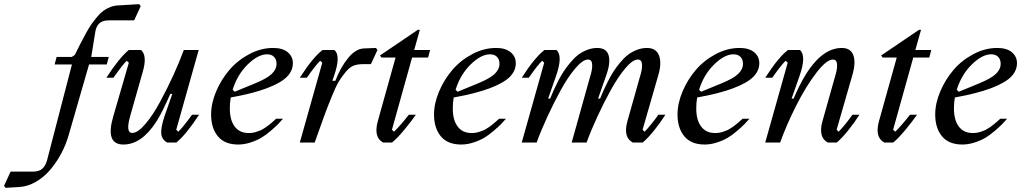

<svg xmlns="http://www.w3.org/2000/svg" viewBox="-215 -691 4952 931"><path d="M13.7 84 133.8 -378.4H49.8L59.6 -415H133.3L147.9 -424.8Q165 -460 175.5 -480.5Q186 -501 201.7 -529.5Q217.3 -558.1 228.8 -574.2Q240.2 -590.3 256.1 -609.4Q272 -628.4 286.4 -638.7Q300.8 -648.9 318.6 -656.2Q336.4 -663.6 355.5 -664.6L460 -670.9L467.3 -661.1L435.5 -592.3H314Q282.2 -592.3 266.8 -577.9Q251.5 -563.5 247.1 -536.6L227.5 -415H312.5L302.7 -378.4H216.8L117.2 -33.2Q104 12.2 81.1 54.9Q58.1 97.7 27.8 133.1Q-2.4 168.5 -41.5 190.9Q-80.6 213.4 -121.1 215.8L-188 219.7L-195.3 210L-163.6 141.1H-55.7Q-24.4 141.1 -8.8 126.2Q6.8 111.3 13.7 84Z M468.8 -448.7Q500 -421.4 477.5 -343.8L417 -130.9Q392.6 -46.4 426.3 -46.4Q452.6 -46.4 489.3 -89.1Q525.9 -131.8 561 -196.8Q596.2 -261.7 626 -327.1Q655.8 -392.6 676.3 -448.7H748.5L639.6 -62L649.4 -52.2Q671.4 -72.8 716.3 -134.8H750.5Q685.1 -35.6 640.1 0H595.2Q570.8 -13.7 567.1 -41Q563.5 -68.4 582 -125.5L620.6 -235.8H610.8Q571.3 -145 543.9 -102.5Q472.2 9.8 383.3 9.8Q294.4 9.8 334 -126L409.7 -386.7L399.9 -396.5Q381.8 -380.4 335 -314H300.8Q361.8 -408.7 409.2 -448.7Z M1109.4 -458.5Q1155.3 -458.5 1180.2 -437.7Q1205.1 -417 1205.1 -384.8Q1205.1 -347.7 1176 -318.4Q1147 -289.1 1079.6 -263.4Q1012.2 -237.8 903.8 -218.3Q899.4 -192.4 899.4 -165Q899.4 -108.9 923.1 -77.4Q946.8 -45.9 990.7 -45.9Q1000.5 -45.9 1010.3 -47.4Q1020 -48.8 1029.5 -52.2Q1039.1 -55.7 1046.4 -58.3Q1053.7 -61 1063 -67.1Q1072.3 -73.2 1077.4 -76.4Q1082.5 -79.6 1091.6 -87.2Q1100.6 -94.7 1103.3 -96.9Q1106 -99.1 1114.7 -106.9Q1123.5 -114.7 1124 -115.2H1157.2Q1143.6 -99.6 1132.8 -88.6Q1122.1 -77.6 1098.4 -57.1Q1074.7 -36.6 1053.2 -23.7Q1031.7 -10.7 1001 -0.5Q970.2 9.8 940.4 9.8Q874.5 9.8 841.6 -30Q808.6 -69.8 808.6 -135.7Q808.6 -189.9 833 -247.6Q857.4 -305.2 897.2 -351.8Q937 -398.4 993.7 -428.5Q1050.3 -458.5 1109.4 -458.5ZM1080.1 -427.7Q1036.6 -427.7 986.3 -378.7Q936 -329.6 913.1 -255.9L922.9 -246.1L1022.5 -287.1Q1079.6 -310.5 1102.8 -332.8Q1126 -355 1126 -381.8Q1126 -402.8 1113.8 -415.3Q1101.6 -427.7 1080.1 -427.7Z M1615.2 -448.7 1583.5 -379.9H1543.5Q1519 -379.9 1500 -372.8Q1481 -365.7 1461.9 -342.8Q1442.9 -319.8 1429 -297.6Q1415 -275.4 1393.6 -222.7Q1372.1 -169.9 1356.7 -127.7Q1341.3 -85.4 1311 0H1238.8L1347.7 -386.7L1337.9 -396.5Q1315.9 -376 1272.9 -314H1238.8Q1301.8 -412.6 1349.1 -448.7H1405.8Q1439.5 -422.4 1404.3 -321.8L1396.5 -299.3H1411.1Q1436 -364.3 1472.7 -409.2Q1509.3 -454.1 1548.3 -456.1L1607.9 -458.5Z M1685.5 -62 1695.3 -52.2Q1724.1 -79.6 1767.6 -134.8H1801.8Q1778.8 -102.1 1744.9 -61Q1710.9 -20 1686 0H1642.6Q1595.2 -25.4 1617.2 -104.5L1703.1 -412.1H1634.8L1627.4 -421.9L1811 -546.4H1820.8L1793.5 -448.7H1870.6L1860.8 -412.1H1783.2Z M2190.4 -458.5Q2236.3 -458.5 2261.2 -437.7Q2286.1 -417 2286.1 -384.8Q2286.1 -347.7 2257.1 -318.4Q2228 -289.1 2160.6 -263.4Q2093.3 -237.8 1984.9 -218.3Q1980.5 -192.4 1980.5 -165Q1980.5 -108.9 2004.2 -77.4Q2027.8 -45.9 2071.8 -45.9Q2081.5 -45.9 2091.3 -47.4Q2101.1 -48.8 2110.6 -52.2Q2120.1 -55.7 2127.4 -58.3Q2134.8 -61 2144 -67.1Q2153.3 -73.2 2158.4 -76.4Q2163.6 -79.6 2172.6 -87.2Q2181.6 -94.7 2184.3 -96.9Q2187 -99.1 2195.8 -106.9Q2204.6 -114.7 2205.1 -115.2H2238.3Q2224.6 -99.6 2213.9 -88.6Q2203.1 -77.6 2179.4 -57.1Q2155.8 -36.6 2134.3 -23.7Q2112.8 -10.7 2082 -0.5Q2051.3 9.8 2021.5 9.8Q1955.6 9.8 1922.6 -30Q1889.6 -69.8 1889.6 -135.7Q1889.6 -189.9 1914.1 -247.6Q1938.5 -305.2 1978.3 -351.8Q2018.1 -398.4 2074.7 -428.5Q2131.3 -458.5 2190.4 -458.5ZM2161.1 -427.7Q2117.7 -427.7 2067.4 -378.7Q2017.1 -329.6 1994.1 -255.9L2003.9 -246.1L2103.5 -287.1Q2160.6 -310.5 2183.8 -332.8Q2207 -355 2207 -381.8Q2207 -402.8 2194.8 -415.3Q2182.6 -427.7 2161.1 -427.7Z M2557.1 0 2646 -317.9Q2657.7 -353.5 2656.5 -377.9Q2655.3 -402.3 2636.2 -402.3Q2611.3 -402.3 2575.2 -360.1Q2539.1 -317.9 2504.2 -254.2Q2469.2 -190.4 2438.5 -123.5Q2407.7 -56.6 2387.2 0H2314.9L2423.8 -386.7L2414.1 -396.5Q2392.1 -376 2349.1 -314H2314.9Q2377.9 -412.6 2425.3 -448.7H2482.9Q2515.6 -421.4 2481.4 -323.2L2442.9 -212.9H2452.6Q2461.4 -234.9 2469 -251.7Q2476.6 -268.6 2490.2 -295.7Q2503.9 -322.8 2517.1 -343Q2530.3 -363.3 2549.3 -386.2Q2568.4 -409.2 2587.4 -424.1Q2606.4 -439 2631.1 -448.7Q2655.8 -458.5 2681.2 -458.5Q2726.1 -458.5 2736.3 -422.1Q2746.6 -385.7 2723.6 -323.2L2685.1 -212.9H2694.8Q2703.6 -234.9 2711.2 -251.7Q2718.8 -268.6 2732.4 -295.7Q2746.1 -322.8 2759 -343Q2772 -363.3 2790.8 -386.2Q2809.6 -409.2 2828.6 -424.1Q2847.7 -439 2872.1 -448.7Q2896.5 -458.5 2921.9 -458.5Q2967.3 -458.5 2981 -420.7Q2994.6 -382.8 2976.1 -323.2L2900.9 -62L2910.6 -52.2Q2943.4 -86.4 2977.5 -134.8H3011.7Q2987.8 -97.2 2956.8 -58.6Q2925.8 -20 2901.4 0H2853Q2805.2 -25.9 2827.6 -104.5L2887.7 -317.9Q2899.4 -353.5 2898.2 -377.9Q2897 -402.3 2877.9 -402.3Q2853 -402.3 2817.4 -360.1Q2781.7 -317.9 2746.6 -254.2Q2711.4 -190.4 2680.7 -123.5Q2649.9 -56.6 2629.4 0Z M3371.1 -458.5Q3417 -458.5 3441.9 -437.7Q3466.8 -417 3466.8 -384.8Q3466.8 -347.7 3437.7 -318.4Q3408.7 -289.1 3341.3 -263.4Q3273.9 -237.8 3165.5 -218.3Q3161.1 -192.4 3161.1 -165Q3161.1 -108.9 3184.8 -77.4Q3208.5 -45.9 3252.4 -45.9Q3262.2 -45.9 3272 -47.4Q3281.7 -48.8 3291.3 -52.2Q3300.8 -55.7 3308.1 -58.3Q3315.4 -61 3324.7 -67.1Q3334 -73.2 3339.1 -76.4Q3344.2 -79.6 3353.3 -87.2Q3362.3 -94.7 3365 -96.9Q3367.7 -99.1 3376.5 -106.9Q3385.3 -114.7 3385.7 -115.2H3418.9Q3405.3 -99.6 3394.5 -88.6Q3383.8 -77.6 3360.1 -57.1Q3336.4 -36.6 3314.9 -23.7Q3293.5 -10.7 3262.7 -0.5Q3231.9 9.8 3202.1 9.8Q3136.2 9.8 3103.3 -30Q3070.3 -69.8 3070.3 -135.7Q3070.3 -189.9 3094.7 -247.6Q3119.1 -305.2 3158.9 -351.8Q3198.7 -398.4 3255.4 -428.5Q3312 -458.5 3371.1 -458.5ZM3341.8 -427.7Q3298.3 -427.7 3248 -378.7Q3197.8 -329.6 3174.8 -255.9L3184.6 -246.1L3284.2 -287.1Q3341.3 -310.5 3364.5 -332.8Q3387.7 -355 3387.7 -381.8Q3387.7 -402.8 3375.5 -415.3Q3363.3 -427.7 3341.8 -427.7Z M3798.8 0Q3751 -25.9 3773.4 -104.5L3833.5 -317.9Q3845.2 -353.5 3844 -377.9Q3842.8 -402.3 3823.7 -402.3Q3792.5 -402.3 3742.4 -336.7Q3692.4 -271 3646 -179.4Q3599.6 -87.9 3567.9 0H3495.6L3604.5 -386.7L3594.7 -396.5Q3572.8 -376 3529.8 -314H3495.6Q3558.6 -412.6 3606 -448.7H3663.6Q3696.3 -420.9 3662.1 -323.2L3623.5 -212.9H3633.3Q3736.3 -458.5 3866.7 -458.5Q3910.2 -458.5 3923.1 -422.4Q3936 -386.2 3917 -323.2L3841.8 -62L3851.6 -52.2Q3884.3 -86.4 3918.5 -134.8H3952.6Q3928.7 -97.2 3897.7 -58.6Q3866.7 -20 3842.3 0Z M4115.7 -62 4125.5 -52.2Q4154.3 -79.6 4197.8 -134.8H4231.9Q4209 -102.1 4175 -61Q4141.1 -20 4116.2 0H4072.8Q4025.4 -25.4 4047.4 -104.5L4133.3 -412.1H4064.9L4057.6 -421.9L4241.2 -546.4H4251L4223.6 -448.7H4300.8L4291 -412.1H4213.4Z M4620.6 -458.5Q4666.5 -458.5 4691.4 -437.7Q4716.3 -417 4716.3 -384.8Q4716.3 -347.7 4687.3 -318.4Q4658.2 -289.1 4590.8 -263.4Q4523.4 -237.8 4415 -218.3Q4410.6 -192.4 4410.6 -165Q4410.6 -108.9 4434.3 -77.4Q4458 -45.9 4502 -45.9Q4511.7 -45.9 4521.5 -47.4Q4531.2 -48.8 4540.8 -52.2Q4550.3 -55.7 4557.6 -58.3Q4564.9 -61 4574.2 -67.1Q4583.5 -73.2 4588.6 -76.4Q4593.8 -79.6 4602.8 -87.2Q4611.8 -94.7 4614.5 -96.9Q4617.2 -99.1 4626 -106.9Q4634.8 -114.7 4635.3 -115.2H4668.5Q4654.8 -99.6 4644 -88.6Q4633.3 -77.6 4609.6 -57.1Q4585.9 -36.6 4564.5 -23.7Q4543 -10.7 4512.2 -0.5Q4481.4 9.8 4451.7 9.8Q4385.7 9.8 4352.8 -30Q4319.8 -69.8 4319.8 -135.7Q4319.8 -189.9 4344.2 -247.6Q4368.7 -305.2 4408.4 -351.8Q4448.2 -398.4 4504.9 -428.5Q4561.5 -458.5 4620.6 -458.5ZM4591.3 -427.7Q4547.9 -427.7 4497.6 -378.7Q4447.3 -329.6 4424.3 -255.9L4434.1 -246.1L4533.7 -287.1Q4590.8 -310.5 4614 -332.8Q4637.2 -355 4637.2 -381.8Q4637.2 -402.8 4625 -415.3Q4612.8 -427.7 4591.3 -427.7Z"/></svg>

Font: Happy Times at the IKOB Italic
Style: Regular
Weight: 400
Designer: Lucas Le Bihan
Foundry: Lucas Le Bihan
Version: Version 1.000;PS 1.0;hotconv 1.0.88;makeotf.lib2.5.647800